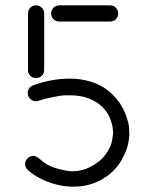

<svg xmlns="http://www.w3.org/2000/svg" viewBox="-20 -661 567 713"><path d="M84 -400.9V-610.8Q84 -623.5 92.5 -632.3Q101.1 -641.1 113.8 -641.1Q126.5 -641.1 135.3 -632.3Q144 -623.5 144 -610.8V-400.9Q144 -388.2 135.3 -379.6Q126.5 -371.1 113.8 -371.1Q101.1 -371.1 92.5 -379.6Q84 -388.2 84 -400.9ZM200.2 -641.1H389.2Q401.9 -641.1 410.4 -632.3Q418.9 -623.5 418.9 -610.8Q418.9 -598.1 410.4 -589.6Q401.9 -581.1 389.2 -581.1H200.2Q187.5 -581.1 178.7 -589.6Q169.9 -598.1 169.9 -610.8Q169.9 -623.5 178.7 -632.3Q187.5 -641.1 200.2 -641.1ZM240.2 -307.1H222.2Q201.2 -306.2 168 -298.8Q145.5 -294.4 124 -287.1Q116.2 -285.2 112.8 -285.2Q101.1 -285.2 92 -293.9Q83 -302.7 83 -315.9Q83 -325.2 88.4 -333Q93.8 -340.8 103 -344.2Q127 -353 152.8 -358.9Q187 -366.7 215.8 -368.2Q223.6 -369.1 240.2 -369.1Q277.3 -369.1 313 -358.9Q362.8 -345.2 398.9 -309.1Q413.6 -294.4 425.8 -276.9Q439 -254.9 443.8 -243.2Q452.6 -220.7 456.1 -206.1Q460 -189.9 460 -168V-157.2Q458.5 -132.3 451.2 -109.9Q445.3 -91.3 431.2 -65.9Q420.4 -46.4 401.9 -27.8Q384.3 -10.3 365.2 1Q315.9 32.2 252.9 32.2Q219.2 32.2 188 23.9Q160.6 17.1 131.8 2.9Q106.4 -9.3 83 -29.8Q73.2 -39.6 73.2 -51.8Q73.2 -62.5 81.1 -71.8Q91.3 -82 103 -82Q113.8 -82 123 -74.2Q145 -55.2 159.2 -47.9L157.2 -48.8Q175.8 -39.1 199.2 -33.2Q231.4 -24.9 249 -24.9Q285.2 -25.4 313.7 -40.3Q342.3 -55.2 358.9 -71.8Q370.1 -83 379.9 -99.1Q390.6 -117.2 394 -129.9Q398.4 -147.5 399.9 -165V-167Q399.9 -180.7 397 -193.8Q394 -207.5 389.2 -220.2Q384.8 -232.4 377 -243.2Q370.6 -253.4 358.9 -265.1Q334 -288.6 296.9 -299.8Q270 -307.1 240.2 -307.1Z"/></svg>

Font: Beon
Style: Regular
Weight: 400
Designer: BSozoo
Foundry: BSozoo
Version: Version 1.001;PS 001.001;hotconv 1.0.70;makeotf.lib2.5.58329